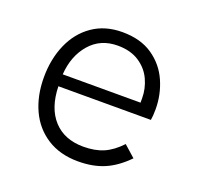

<svg xmlns="http://www.w3.org/2000/svg" viewBox="-96 -603 731 712"><g transform="rotate(20 269.5 -246.5)"><path d="M55 -243Q55 -315 80.5 -373.5Q106 -432 155 -466Q204 -500 272 -500Q344 -500 391.5 -467.5Q439 -435 462 -383Q485 -331 485 -273Q485 -247 482 -230H117Q119 -145 162 -98Q205 -51 280 -51Q326 -51 359.5 -65.5Q393 -80 425 -114L470 -74Q428 -31 383.5 -12Q339 7 280 7Q209 7 158 -25.5Q107 -58 81 -114.5Q55 -171 55 -243ZM424 -277V-295Q424 -332 408 -367Q392 -402 358 -424.5Q324 -447 273 -447Q205 -447 163.5 -399Q122 -351 117 -277Z"/></g></svg>

Font: Hanken Grotesk Light
Style: Regular
Weight: 300
Designer: Alfredo Marco Pradil
Foundry: Hanken Design Co.
Version: Version 3.014